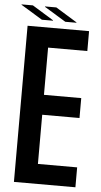

<svg xmlns="http://www.w3.org/2000/svg" viewBox="-60 -943 516 980"><g transform="rotate(5 197.5 -453.0)"><path d="M50 0V-800H365V-698H164V-456H355V-354H164V-102H365V0ZM120 -837 10 -904V-906H68L177 -839V-837ZM130 -904V-906H188L297 -839V-837H240Z"/></g></svg>

Font: Big Shoulders Text
Style: Bold
Weight: 700
Designer: Patric King
Foundry: XO Type Co
Version: Version 1.000; ttfautohint (v1.8.2)